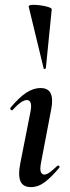

<svg xmlns="http://www.w3.org/2000/svg" viewBox="-20 -754 287 783"><path d="M106 9Q73 9 63 -16Q53 -41 63 -89L104 -297Q114 -346 89 -346Q79 -346 64.5 -336Q50 -326 32 -306Q28 -302 24 -306.5Q20 -311 23 -315Q59 -358 88 -376.5Q117 -395 145 -395Q177 -395 187 -372.5Q197 -350 189 -309L147 -89Q142 -61 147 -51.5Q152 -42 160 -42Q171 -42 184 -52Q197 -62 213 -77Q217 -81 221 -77Q225 -73 221 -69Q190 -32 163 -11.5Q136 9 106 9ZM158 -475 97 -727Q96 -733 110 -734Q124 -735 143 -732.5Q162 -730 176.5 -725.5Q191 -721 191 -716L167 -476Q167 -474 162.5 -473Q158 -472 158 -475Z"/></svg>

Font: Cormorant
Style: Bold Italic
Weight: 700
Italic angle: -10°
Designer: Christian Thalmann (Catharsis Fonts)
Foundry: Catharsis Fonts
Version: Version 4.000